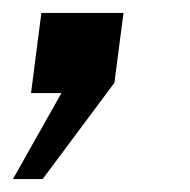

<svg xmlns="http://www.w3.org/2000/svg" viewBox="-35 -144 294 297"><path d="M31 133 142 -16 156 -124H29L13 0H60L-15 133Z"/></svg>

Font: Cheyenne Sans Medium
Style: Italic
Weight: 500
Italic angle: -8.13011°
Designer: The Public Sans project authors (U.S. Web Design System), Libre Franklin designed by Pablo Impallari and Rodrigo Fuenzal
Foundry: The Cheyenne Sans Project Authors
Version: Version 2.007